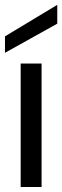

<svg xmlns="http://www.w3.org/2000/svg" viewBox="-21 -751 250 771"><path d="M62 0V-496H146V0ZM-1 -539V-605L208 -731H209V-656Z"/></svg>

Font: DM Sans 28pt
Style: Regular
Weight: 400
Version: Version 4.004;gftools[0.9.30]